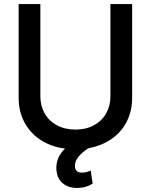

<svg xmlns="http://www.w3.org/2000/svg" viewBox="-20 -727 746 950"><path d="M633.8 -707V-242.2Q633.8 -178.2 607.4 -126Q581.1 -73.7 532 -39.6Q482.9 -5.4 417.5 6.3Q386.2 26.9 368.4 48.3Q350.6 69.8 350.6 93.8Q350.6 127 385.7 127Q409.2 127 428.7 116.2L438.5 181.6Q404.3 203.1 362.3 203.1Q315.4 203.1 287.1 176.8Q258.8 150.4 258.8 102.5Q258.8 77.1 269.3 53.2Q279.8 29.3 301.8 8.3Q231.9 -1 180.2 -35.2Q128.4 -69.3 100.3 -122.8Q72.3 -176.3 72.3 -242.2V-707H179.7V-251Q179.7 -203.1 200.9 -165.8Q222.2 -128.4 261.5 -107.2Q300.8 -85.9 353.5 -85.9Q405.8 -85.9 444.8 -107.2Q483.9 -128.4 505.1 -165.8Q526.4 -203.1 526.4 -251V-707Z"/></svg>

Font: Pretendard Medium
Style: Regular
Weight: 500
Designer: Base glyphs from Inter by Rasmus Andersson; Hangeul glyphs from Noto Sans CJK(Source Han Sans) by Jang Soo-young and Kan
Foundry: Kil Hyung-jin
Version: Version 1.309